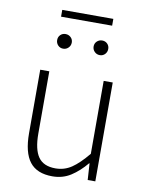

<svg xmlns="http://www.w3.org/2000/svg" viewBox="-88 -843 705 918"><g transform="rotate(10 264.5 -384.0)"><path d="M230 12Q155 12 120 -33Q85 -78 85 -172V-480H129V-178Q129 -101 154.5 -64.5Q180 -28 238 -28Q281 -28 316 -51.5Q351 -75 393 -126V-480H437V0H400L395 -80H393Q358 -38 319 -13Q280 12 230 12ZM175 -598Q160 -598 150 -608.5Q140 -619 140 -634Q140 -649 150 -659Q160 -669 175 -669Q190 -669 200.5 -659Q211 -649 211 -634Q211 -619 200.5 -608.5Q190 -598 175 -598ZM139 -747V-780H387V-747ZM353 -598Q338 -598 327.5 -608.5Q317 -619 317 -634Q317 -649 327.5 -659Q338 -669 353 -669Q368 -669 378 -659Q388 -649 388 -634Q388 -619 378 -608.5Q368 -598 353 -598Z"/></g></svg>

Font: CV Source Sans Light
Style: Regular
Weight: 300
Designer: Paul D. Hunt
Foundry: Adobe Systems Incorporated
Version: Version 3.001